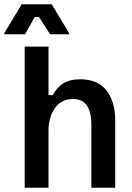

<svg xmlns="http://www.w3.org/2000/svg" viewBox="-50 -887 624 907"><path d="M66.7 0V-666.7H179.2V-437.5H199.2Q216.7 -471.7 247.5 -492.1Q278.3 -512.5 328.3 -512.5Q412.5 -512.5 453.3 -459.2Q494.2 -405.8 494.2 -319.2V0H381.7V-298.3Q381.7 -356.7 360.8 -387.9Q340 -419.2 295 -419.2Q240 -419.2 209.6 -376.2Q179.2 -333.3 179.2 -270V0ZM-30 -725V-730L52.5 -866.7H194.2L276.7 -730V-725H186.7L134.2 -806.7H114.2L68.3 -725Z"/></svg>

Font: Familjen Grotesk GF Medium
Style: Regular
Weight: 500
Designer: Anders Wikstroem, Jonas Baeckman, Matilda Gysing, Kristian Moeller
Foundry: Familjen STHLM AB
Version: Version 2.000; Beta; Release 4; Build 6